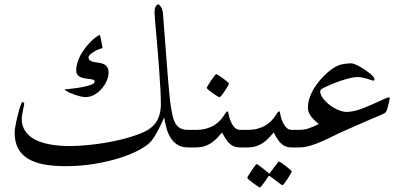

<svg xmlns="http://www.w3.org/2000/svg" viewBox="-20 -665 1818 866"><path d="M889.2 -40Q889.2 -32.2 888.2 -25.4Q887.2 -18.6 883.8 -12.7Q880.4 -6.8 873.3 -3.4Q866.2 0 854.5 0H829.6Q799.8 0 780.8 -12Q761.7 -23.9 749.5 -43.5Q737.3 -63 731 -86.9Q724.6 -110.8 720.2 -135.3Q715.8 -124 709 -109.4Q702.1 -94.7 694.3 -80.1Q686.5 -65.4 678.7 -52.5Q670.9 -39.6 664.6 -31.2Q647.9 -10.7 610.6 9.8Q573.2 30.3 521.5 46.9Q469.7 63.5 406.7 74Q343.8 84.5 275.4 84.5Q220.2 84.5 177.7 76.4Q135.3 68.4 105.7 50.3Q76.2 32.2 61 3.2Q45.9 -25.9 45.9 -69.3Q45.9 -73.7 47.6 -85.7Q49.3 -97.7 52.5 -112.5Q55.7 -127.4 59.6 -143.8Q63.5 -160.2 67.6 -173.6Q71.8 -187 75.2 -195.8Q78.6 -204.6 82 -204.6Q85 -204.6 87.2 -201.9Q89.4 -199.2 89.4 -196.3Q89.4 -193.8 87.4 -186Q85.4 -178.2 83.7 -168.5Q82 -158.7 80.1 -147.9Q78.1 -137.2 78.1 -128.9Q78.1 -97.7 93.3 -74.5Q108.4 -51.3 136.7 -36.1Q165 -21 205.3 -13.7Q245.6 -6.3 294.9 -6.3Q318.4 -6.3 349.6 -8.5Q380.9 -10.7 415.5 -15.1Q450.2 -19.5 485.8 -26.6Q521.5 -33.7 554.2 -43Q586.9 -52.2 614.5 -63.2Q642.1 -74.2 660.2 -88.4Q685.1 -107.9 695.3 -135.5Q705.6 -163.1 705.6 -192.4Q705.6 -224.6 703.4 -265.4Q701.2 -306.2 698 -348.9Q694.8 -391.6 691.4 -433.6Q688 -475.6 684.8 -510.7Q681.6 -545.9 679.4 -571Q677.2 -596.2 677.2 -605.5Q677.2 -609.4 677.5 -616Q677.7 -622.6 679.7 -628.9Q681.6 -635.3 685.1 -640.1Q688.5 -645 694.3 -645Q698.2 -645 706.1 -633.3Q713.9 -621.6 715.3 -601.6Q716.8 -580.1 719.5 -545.4Q722.2 -510.7 725.3 -470Q728.5 -429.2 731.7 -386.5Q734.9 -343.8 738 -306.6Q741.2 -269.5 743.9 -241.5Q746.6 -213.4 748 -202.6Q752.4 -171.4 757.3 -148.2Q762.2 -125 770.5 -109.9Q778.8 -94.7 792.7 -86.9Q806.6 -79.1 829.6 -79.1H854.5Q866.7 -79.1 873.5 -75.7Q880.4 -72.3 883.8 -66.9Q887.2 -61.5 888.2 -54.7Q889.2 -47.9 889.2 -40ZM469.7 -337.4Q469.7 -319.8 461.2 -300.3Q452.6 -280.8 438.2 -264.4Q423.8 -248 405.3 -237.5Q386.7 -227.1 365.7 -227.1Q356.9 -227.1 343.8 -230Q330.6 -232.9 316.9 -237.8Q303.2 -242.7 290.5 -248.5Q277.8 -254.4 270.5 -261.7Q286.1 -263.2 309.6 -265.9Q333 -268.6 354.7 -272.9Q376.5 -277.3 391.6 -283Q406.7 -288.6 406.7 -296.4Q406.7 -302.7 400.6 -305.2Q394.5 -307.6 385 -308.6Q375.5 -309.6 365.2 -311Q355 -312.5 345.5 -316.2Q335.9 -319.8 329.8 -327.1Q323.7 -334.5 323.7 -348.6Q323.7 -366.2 331.3 -388.7Q338.9 -411.1 353.3 -433.1Q367.7 -455.1 387 -475.1Q406.2 -495.1 430.2 -508.3Q431.6 -505.4 433.6 -496.3Q435.5 -487.3 437.3 -477.5Q439 -467.8 440.7 -459.5Q442.4 -451.2 442.4 -448.7Q434.6 -446.3 424.1 -441.9Q413.6 -437.5 403.6 -431.6Q393.6 -425.8 386.5 -419.2Q379.4 -412.6 379.4 -405.8Q379.4 -396.5 386.2 -392.1Q393.1 -387.7 403.1 -385.5Q413.1 -383.3 424.6 -382.1Q436 -380.9 446.3 -376.5Q456.5 -372.1 463.1 -363Q469.7 -354 469.7 -337.4Z M1122.6 -40Q1122.6 -32.2 1121.6 -25.4Q1120.6 -18.6 1117.2 -12.7Q1113.8 -6.8 1106.7 -3.4Q1099.6 0 1087.4 0H1063Q1045.4 0 1033.2 -5.6Q1021 -11.2 1010.7 -22Q1003.9 -29.8 995.6 -42.7Q987.3 -55.7 981.9 -67.4Q970.7 -54.7 959.2 -42.5Q947.8 -30.3 933.8 -20.8Q919.9 -11.2 902.6 -5.6Q885.3 0 861.3 0H837.9Q825.7 0 818.8 -3.4Q812 -6.8 808.6 -12.7Q805.2 -18.6 804.2 -25.4Q803.2 -32.2 803.2 -40Q803.2 -47.9 804.2 -54.7Q805.2 -61.5 808.6 -66.9Q812 -72.3 819.1 -75.7Q826.2 -79.1 837.9 -79.1H861.3Q889.6 -79.1 910.9 -85.2Q932.1 -91.3 947 -100.8Q961.9 -110.4 971.7 -120.8Q981.4 -131.3 987.8 -140.9Q994.1 -150.4 998.3 -156.5Q1002.4 -162.6 1005.9 -162.6Q1009.8 -162.6 1011 -151.9Q1012.2 -141.1 1017.1 -127.4Q1019.5 -119.6 1023.7 -111.3Q1027.8 -103 1033.2 -95.7Q1038.6 -88.4 1045.9 -83.7Q1053.2 -79.1 1063 -79.1H1087.4Q1099.6 -79.1 1106.7 -75.7Q1113.8 -72.3 1117.2 -66.9Q1120.6 -61.5 1121.6 -54.7Q1122.6 -47.9 1122.6 -40ZM1012.7 -288.1Q1012.7 -285.6 1007.1 -275.9Q1001.5 -266.1 994.1 -254.9Q986.8 -243.7 979.5 -234.9Q972.2 -226.1 969.7 -226.1Q968.3 -226.1 959.2 -231.7Q950.2 -237.3 939.7 -244.6Q929.2 -252 920.9 -259Q912.6 -266.1 912.6 -268.6Q912.6 -271 918.7 -280.8Q924.8 -290.5 932.1 -301.8Q939.5 -313 946.3 -321.8Q953.1 -330.6 955.1 -330.6Q957.5 -330.6 967 -324.7Q976.6 -318.8 986.8 -311Q997.1 -303.2 1004.9 -296.4Q1012.7 -289.6 1012.7 -288.1Z M1355.5 -40Q1355.5 -32.2 1354.5 -25.4Q1353.5 -18.6 1350.1 -12.7Q1346.7 -6.8 1339.6 -3.4Q1332.5 0 1320.3 0H1295.9Q1278.3 0 1266.1 -5.6Q1253.9 -11.2 1243.7 -22Q1236.8 -29.8 1228.5 -42.7Q1220.2 -55.7 1214.8 -67.4Q1203.6 -54.7 1192.1 -42.5Q1180.7 -30.3 1166.7 -20.8Q1152.8 -11.2 1135.5 -5.6Q1118.2 0 1094.2 0H1070.8Q1058.6 0 1051.8 -3.4Q1044.9 -6.8 1041.5 -12.7Q1038.1 -18.6 1037.1 -25.4Q1036.1 -32.2 1036.1 -40Q1036.1 -47.9 1037.1 -54.7Q1038.1 -61.5 1041.5 -66.9Q1044.9 -72.3 1052 -75.7Q1059.1 -79.1 1070.8 -79.1H1094.2Q1122.6 -79.1 1143.8 -85.2Q1165 -91.3 1179.9 -100.8Q1194.8 -110.4 1204.6 -120.8Q1214.4 -131.3 1220.7 -140.9Q1227.1 -150.4 1231.2 -156.5Q1235.4 -162.6 1238.8 -162.6Q1242.7 -162.6 1243.9 -151.9Q1245.1 -141.1 1250 -127.4Q1252.4 -119.6 1256.6 -111.3Q1260.7 -103 1266.1 -95.7Q1271.5 -88.4 1278.8 -83.7Q1286.1 -79.1 1295.9 -79.1H1320.3Q1332.5 -79.1 1339.6 -75.7Q1346.7 -72.3 1350.1 -66.9Q1353.5 -61.5 1354.5 -54.7Q1355.5 -47.9 1355.5 -40ZM1295.9 107.4Q1295.9 109.9 1290.3 120.1Q1284.7 130.4 1277.3 141.4Q1270 152.3 1263.2 161.4Q1256.3 170.4 1253.9 170.4Q1252.4 170.4 1243.9 164.3Q1235.4 158.2 1225.6 150.4Q1214.4 142.1 1199.2 130.9Q1196.8 128.4 1194.8 128.4Q1192.9 128.4 1190.4 130.9Q1181.2 145 1173.3 155.8Q1166.5 165 1160.4 172.9Q1154.3 180.7 1152.3 180.7Q1150.4 180.7 1141.4 174.6Q1132.3 168.5 1122.1 160.9Q1111.8 153.3 1103.5 146.2Q1095.2 139.2 1095.2 137.2Q1095.2 134.8 1101.3 125Q1107.4 115.2 1115 104Q1122.6 92.8 1129.2 84Q1135.7 75.2 1137.2 75.2Q1140.1 75.2 1148.4 81.5Q1156.7 87.9 1166 94.7Q1176.8 103 1189.5 113.8Q1193.4 117.7 1194.8 117.7Q1196.8 117.7 1199.2 112.8Q1208.5 99.6 1217.3 88.4Q1224.1 79.6 1230.5 71.5Q1236.8 63.5 1238.3 63.5Q1240.2 63.5 1249.8 69.8Q1259.3 76.2 1269.3 84.2Q1279.3 92.3 1287.6 99.1Q1295.9 106 1295.9 107.4Z M1737.8 -220.7Q1737.8 -219.2 1737.1 -215.1Q1736.3 -210.9 1734.6 -204.6Q1732.9 -198.2 1731 -190.4Q1729 -182.6 1727.1 -175.3Q1722.7 -156.2 1708 -150.9Q1673.3 -136.7 1629.9 -117.4Q1586.4 -98.1 1540 -78.1Q1512.2 -65.9 1484.9 -52.2Q1457.5 -38.6 1430.9 -26.9Q1404.3 -15.1 1378.4 -7.6Q1352.5 0 1327.1 0H1303.7Q1291.5 0 1284.7 -3.4Q1277.8 -6.8 1274.4 -12.7Q1271 -18.6 1270 -25.4Q1269 -32.2 1269 -40Q1269 -47.9 1270 -54.7Q1271 -61.5 1274.4 -66.9Q1277.8 -72.3 1284.9 -75.7Q1292 -79.1 1303.7 -79.1H1327.1Q1351.1 -79.1 1371.8 -85.9Q1392.6 -92.8 1418 -105.5Q1409.7 -112.3 1400.9 -120.4Q1392.1 -128.4 1385 -137.5Q1377.9 -146.5 1373.3 -156.7Q1368.7 -167 1368.7 -178.2Q1368.7 -203.6 1378.4 -229.5Q1388.2 -255.4 1404.5 -279.1Q1420.9 -302.7 1441.2 -323Q1461.4 -343.3 1482.9 -357.4Q1504.9 -372.1 1526.6 -375.7Q1548.3 -379.4 1564.9 -379.4Q1569.8 -379.4 1579.3 -375.7Q1588.9 -372.1 1600.6 -365.7Q1612.3 -359.4 1624.5 -351.3Q1636.7 -343.3 1646.5 -335.4Q1656.2 -327.6 1662.6 -320.3Q1668.9 -313 1668.9 -307.6Q1668.9 -301.3 1662.6 -301.3Q1660.6 -301.3 1653.6 -304Q1646.5 -306.6 1636.7 -309.6Q1627 -312.5 1615.5 -314.9Q1604 -317.4 1593.3 -317.4Q1573.7 -317.4 1544.9 -309.3Q1516.1 -301.3 1488.8 -290.5Q1467.8 -281.7 1455.1 -276.1Q1442.4 -270.5 1435.5 -266.4Q1428.7 -262.2 1426.5 -259.3Q1424.3 -256.3 1424.3 -253.4Q1424.3 -238.3 1436.5 -221.9Q1448.7 -205.6 1466.8 -191.7Q1484.9 -177.7 1505.9 -168.9Q1526.9 -160.2 1544.4 -160.2Q1560.1 -160.2 1579.3 -164.8Q1598.6 -169.4 1617.9 -177Q1637.2 -184.6 1656.2 -192.9Q1675.3 -201.2 1691.2 -208.7Q1707 -216.3 1718.5 -221.2Q1730 -226.1 1734.4 -226.1Q1737.8 -225.6 1737.8 -220.7Z"/></svg>

Font: Kitab
Style: Regular
Weight: 400
Designer: SIL International
Foundry: Khaled Hosny
Version: Version 1.000